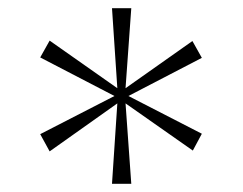

<svg xmlns="http://www.w3.org/2000/svg" viewBox="-20 -720 593 468"><path d="M78 -393 259 -486 78 -580 101 -621 266 -505 253 -700H300L286 -505L449 -620L472 -579L293 -486L472 -394L450 -353L286 -468L300 -272H253L266 -468L101 -351Z"/></svg>

Font: Moderustic Med
Style: Regular
Weight: 500
Designer: Tural Alisoy
Foundry: TAFT Foundry
Version: Version 2.110